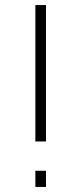

<svg xmlns="http://www.w3.org/2000/svg" viewBox="-20 -740 322 760"><path d="M120 -180V-720H162V-180ZM120 0V-64H162V0Z"/></svg>

Font: Vela Sans ExtLt
Style: Regular
Weight: 200
Designer: Principal design: Mikhail Sharanda - project Manrope.
Design modification: Ravid Balaliev
Foundry: Mikhail Sharanda
Version: Version 1.001